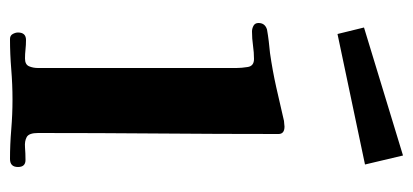

<svg xmlns="http://www.w3.org/2000/svg" viewBox="-241 -581 826 384"><g transform="rotate(90 172.0 -389.0)"><path d="M314 -12Q314 4 298 4Q269 4 239 1.5Q209 -1 179 -1Q149 -1 118.5 1.5Q88 4 58 4Q51 4 48 -1.5Q45 -7 45 -12Q45 -28 60 -28Q70 -28 79 -27Q88 -26 97 -26Q109 -26 112.5 -34Q116 -42 116 -52V-449Q116 -459 114 -471.5Q112 -484 98 -484Q85 -484 71 -482Q57 -480 43 -480Q37 -480 31.5 -483Q26 -486 26 -493Q26 -506 39 -510Q50 -512 62.5 -513.5Q75 -515 86 -516Q121 -521 154.5 -528.5Q188 -536 222 -544Q225 -544 228 -544.5Q231 -545 233 -545Q248 -545 248 -533Q248 -413 247 -292.5Q246 -172 246 -52Q246 -34 254 -29.5Q262 -25 274.5 -26Q287 -27 300 -27Q314 -27 314 -12ZM309 -706 48 -651 35 -704 291 -782Z"/></g></svg>

Font: Kaisei Tokumin
Style: Bold
Weight: 700
Designer: Font-Kai, 金井和夫
Foundry: KAZUO KANAI
Version: Version 5.003